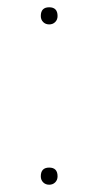

<svg xmlns="http://www.w3.org/2000/svg" viewBox="-20 -497 270 527"><path d="M92 -453Q92 -477 115 -477Q138 -477 138 -453Q138 -443 131.5 -436.5Q125 -430 115 -430Q105 -430 98.5 -436.5Q92 -443 92 -453ZM92 -13Q92 -37 115 -37Q138 -37 138 -13Q138 -3 131.5 3.5Q125 10 115 10Q105 10 98.5 3.5Q92 -3 92 -13Z"/></svg>

Font: Cantarell Thin
Style: Regular
Weight: 100
Designer: Dave Crossland, Nikolaus Waxweiler, Florian Fecher, Jacques Le Bailly, Eben Sorkin, Alexei Vanyashin, Alexios Zavras, Em
Version: Version 0.303